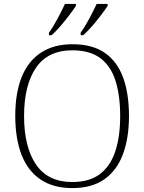

<svg xmlns="http://www.w3.org/2000/svg" viewBox="-20 -951 738 981"><path d="M349 10Q252 10 187 -34Q122 -78 90 -160.5Q58 -243 58 -359Q58 -475 90.5 -556.5Q123 -638 188.5 -681.5Q254 -725 350 -725Q452 -725 515.5 -681Q579 -637 609 -555Q639 -473 639 -358Q639 -247 608.5 -164Q578 -81 514 -35.5Q450 10 349 10ZM349 -21Q437 -21 490.5 -61.5Q544 -102 569 -177.5Q594 -253 594 -358Q594 -464 570 -539Q546 -614 492.5 -654Q439 -694 350 -694Q225 -694 164 -605Q103 -516 103 -358Q103 -200 164 -110.5Q225 -21 349 -21ZM392 -784Q414 -814 436 -855.5Q458 -897 474 -931H530V-921Q519 -904 497.5 -875.5Q476 -847 451.5 -818.5Q427 -790 405 -771H392ZM230 -784Q252 -814 274 -855.5Q296 -897 312 -931H368V-921Q357 -904 335.5 -875.5Q314 -847 289.5 -818.5Q265 -790 244 -771H230Z"/></svg>

Font: Noto Serif Gujarati ExtraLight
Style: Regular
Weight: 250
Version: Version 2.102